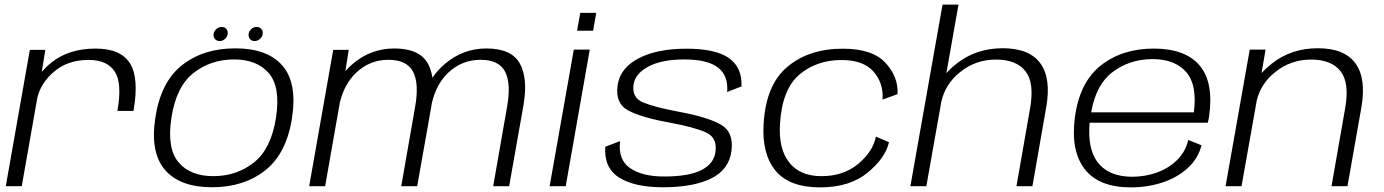

<svg xmlns="http://www.w3.org/2000/svg" viewBox="-20 -805 5982 830"><path d="M487.5 -325.5Q509 -446 476 -496Q443 -546 363 -546Q271.5 -546 211.5 -493.5Q156.5 -445.5 141.5 -383L74 0H5L109 -589.5H176L160.5 -494Q179 -516 204 -536Q279 -595 393 -595Q502 -595 542 -531Q582 -467 557 -325.5Z M896.5 4.5Q758.5 4.5 693.5 -70.2Q628.5 -145 651.5 -296Q675 -451 767.2 -523.5Q859.5 -596 997.5 -596Q1135.5 -596 1200.5 -521.8Q1265.5 -447.5 1242.5 -296Q1219 -141.5 1126.5 -68.5Q1034 4.5 896.5 4.5ZM902.5 -43.5Q1003 -43.5 1077.5 -102.5Q1152 -161.5 1173 -295.5Q1193.5 -427.5 1142.8 -487.8Q1092 -548 991.5 -548Q891 -548 816.2 -489.2Q741.5 -430.5 721 -295.5Q701 -164 751.5 -103.8Q802 -43.5 902.5 -43.5ZM1080.5 -627.5Q1069 -627.5 1061.8 -635Q1054.5 -642.5 1054.5 -654Q1054.5 -668 1065.2 -678.2Q1076 -688.5 1090 -688.5Q1101 -688.5 1108.5 -681Q1116 -673.5 1116 -662.5Q1116 -648 1105 -637.8Q1094 -627.5 1080.5 -627.5ZM929.5 -627.5Q918 -627.5 910.5 -635Q903 -642.5 903 -654Q903 -668 914 -678.2Q925 -688.5 938.5 -688.5Q950 -688.5 957.2 -681Q964.5 -673.5 964.5 -662.5Q964.5 -648 953.8 -637.8Q943 -627.5 929.5 -627.5Z M1316.5 0 1420.5 -589.5H1487.5L1473 -497.5Q1487.5 -514.5 1505 -529Q1583.5 -595.5 1684.5 -595.5Q1793 -595.5 1829.5 -530.5Q1844 -504 1849.5 -469Q1871.5 -502 1903 -528.5Q1981.5 -595.5 2082.5 -595.5Q2191 -595.5 2227 -530.8Q2263 -466 2243 -350.5L2181 0H2112L2172 -343Q2190 -444 2163.5 -495.2Q2137 -546.5 2057.5 -546.5Q1977.5 -546.5 1918.5 -491.5Q1866 -442.5 1846.5 -358Q1846 -354 1845.5 -350.5L1783.5 0H1714.5L1774.5 -343Q1792.5 -444 1765.5 -495.2Q1738.5 -546.5 1659 -546.5Q1579 -546.5 1520.5 -491.5Q1468.5 -443 1449 -361L1385.5 0Z M2356 0 2460.5 -590.5H2529.5L2425.5 0ZM2488.5 -749.5H2557.5L2544 -672H2474.5Z M2845 4.5Q2724 4.5 2657.2 -37Q2590.5 -78.5 2596.5 -170.5L2660.5 -195Q2651 -115 2703.5 -78.5Q2756 -42 2850.5 -42Q2957 -42 3011.8 -69.5Q3066.5 -97 3073 -149.5Q3081 -209 3033.8 -231.5Q2986.5 -254 2880 -274Q2754 -296.5 2696.2 -327.2Q2638.5 -358 2650 -436.5Q2660.5 -511 2740.5 -552.8Q2820.5 -594.5 2947 -594.5Q3073 -594.5 3130.8 -554.2Q3188.5 -514 3185.5 -431.5L3123.5 -407.5Q3129 -477.5 3084 -512.8Q3039 -548 2938.5 -548Q2839.5 -548 2782 -516.8Q2724.5 -485.5 2718.5 -437.5Q2711.5 -382 2761 -361.8Q2810.5 -341.5 2911.5 -322.5Q3041 -298.5 3097 -265.8Q3153 -233 3142 -152Q3131.5 -72 3054.8 -33.8Q2978 4.5 2845 4.5Z M3525 5Q3391.5 5 3332.2 -67.8Q3273 -140.5 3281 -268.5Q3290.5 -438 3383.8 -516.2Q3477 -594.5 3623.5 -594.5Q3751 -594.5 3807.5 -533.8Q3864 -473 3860 -398L3795 -374.5Q3800.5 -443.5 3757 -494.5Q3713.5 -545.5 3617.5 -545.5Q3510.5 -545.5 3436 -482.8Q3361.5 -420 3352 -272Q3344.5 -163 3391.2 -103.2Q3438 -43.5 3531 -43.5Q3627 -43.5 3690.5 -97Q3754 -150.5 3766.5 -214.5L3823 -190Q3807 -121 3729.8 -58Q3652.5 5 3525 5Z M3915.5 0 4054.5 -785H4123.5L4071 -488.5Q4090 -510 4115.5 -530Q4199.5 -596.5 4314.5 -596.5Q4429.5 -596.5 4477.2 -531.5Q4525 -466.5 4502.5 -340L4443 0H4374L4433 -337Q4452.5 -447 4413 -497.2Q4373.5 -547.5 4285 -547.5Q4197 -547.5 4129.5 -492.5Q4066 -441.5 4049 -364L3984.5 0Z M4868.5 5Q4730.5 5 4669.2 -73.8Q4608 -152.5 4626.5 -296.5Q4646.5 -449.5 4739 -522.2Q4831.5 -595 4968 -595Q5103.5 -595 5165.8 -522Q5228 -449 5206.5 -299.5Q5204 -284 5201 -274.5H4690.5Q4680.5 -163.5 4724 -105Q4772 -41 4874.5 -41Q4932.5 -41 4983.5 -60Q5034.5 -79 5070 -114.8Q5105.5 -150.5 5116.5 -200L5174 -177Q5159 -119 5114.2 -78.2Q5069.5 -37.5 5005.2 -16.2Q4941 5 4868.5 5ZM4697 -319.5H5141Q5156 -437 5109 -492Q5060 -549.5 4962.5 -549.5Q4862 -549.5 4787 -491.5Q4718 -438 4697 -319.5Z M5278 0 5382.5 -590.5H5451L5433.5 -489Q5452.5 -510 5478 -530Q5561.5 -596.5 5677 -596.5Q5791.5 -596.5 5839.2 -531.5Q5887 -466.5 5865 -340L5805 0H5736L5795 -337Q5814.5 -447 5775 -497.2Q5735.5 -547.5 5647.5 -547.5Q5559 -547.5 5491.5 -492.5Q5431 -444 5413 -371.5L5347 0Z"/></svg>

Font: Anybody ExtraExpanded Light
Style: Italic
Weight: 300
Width: 8
Italic angle: -10°
Designer: Tyler Finck
Foundry: Etcetera Type Company
Version: Version 1.010; ttfautohint (v1.8.3) -l 8 -r 50 -G 200 -x 14 